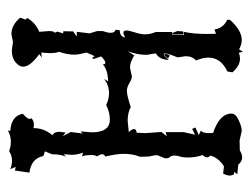

<svg xmlns="http://www.w3.org/2000/svg" viewBox="-94 -531 632 484"><g transform="rotate(-90 222.0 -289.0)"><path d="M333.5 7.3 331.1 -2.9Q323.7 0 315.9 0Q298.3 0 281.7 -19L283.7 -31.7Q318.8 -48.3 318.8 -79.6Q318.8 -93.8 311.5 -110.8Q322.3 -120.1 322.3 -137.2L319.3 -157.2Q329.6 -182.6 329.6 -189.9L328.1 -192.4Q323.7 -192.4 313 -179.7Q313.5 -202.6 329.6 -212.4L325.7 -234.9Q325.7 -259.3 335 -282.7L324.2 -266.6Q307.6 -277.3 293.5 -277.3L271 -272.5Q265.6 -272.5 254.6 -278.8Q243.7 -285.2 234.9 -285.2Q224.6 -285.2 193.8 -275.4Q180.2 -283.2 159.2 -283.2L130.9 -280.3Q138.7 -272.5 138.7 -267.1Q138.7 -261.7 129.4 -260.3L128.4 -239.7L131.3 -198.2L120.6 -184.6L130.9 -187.5V-142.1L124.5 -113.3L139.2 -120.6L142.6 -112.3L123.5 -104L134.8 -98.6Q128.4 -94.2 128.4 -78.1L128.9 -67.9Q177.7 -51.3 177.7 -21.5Q177.7 -10.3 159.2 -2.4Q144 4.4 133.8 4.4L109.9 -1L85 -0.5Q75.2 5.4 66.9 5.4Q57.1 5.4 48.8 -4.4L24.9 -6.8L30.8 -15.1H24.9Q21.5 -20 21.5 -25.9Q21.5 -33.2 26.4 -42.5L44.9 -40.5Q66.9 -54.7 71.8 -75.2Q67.4 -78.6 67.4 -83.5Q67.4 -88.4 73.2 -94.2Q66.9 -111.8 66.9 -132.3Q66.9 -143.1 69.3 -150.6Q71.8 -158.2 71.8 -165Q71.8 -172.9 68.4 -176.5Q64.9 -180.2 64.9 -186Q64.9 -191.4 68.8 -198.7Q72.8 -206.1 72.8 -211.4Q72.8 -215.8 70.8 -222.7Q68.8 -229.5 68.8 -252Q76.2 -270 76.2 -292.5Q76.2 -311.5 69.3 -339.8Q75.2 -341.8 75.2 -347.7Q75.2 -352.1 69.8 -360.4Q73.2 -365.2 73.2 -374.5Q73.2 -389.6 69.8 -398.4L79.1 -395.5Q73.7 -411.6 73.7 -423.8L75.2 -444.8L68.8 -438.5Q75.2 -451.7 75.2 -474.1L82.5 -491.7L70.8 -495.6Q64.5 -526.4 28.8 -530.8L34.2 -567.4L43.5 -565.4L37.6 -579.1Q48.3 -574.7 59.1 -574.7Q71.8 -574.7 83 -582Q95.2 -577.6 106.4 -577.6Q121.1 -577.6 135.3 -585L133.8 -579.1Q171.9 -576.7 177.2 -547.4Q164.1 -536.1 164.1 -530.3L166 -525.9Q159.7 -519.5 149.4 -519.5L141.1 -520.5Q141.1 -493.7 123 -472.7Q131.8 -468.8 131.8 -455.1L129.9 -439.5L120.6 -446.8L131.3 -426.8L127.4 -396.5L132.8 -402.3L130.4 -373.5Q130.4 -328.1 162.6 -328.1Q181.2 -328.1 199.2 -337.4Q214.4 -330.1 229.5 -330.1Q248.5 -330.1 265.1 -342.3L258.8 -332.5Q287.1 -333 301.8 -345.7Q301.8 -339.4 305.7 -339.4Q311 -339.4 321.8 -350.1L315.4 -368.7Q316.9 -372.6 317.9 -372.6L318.8 -372.1Q319.8 -369.1 321.8 -367.2Q324.2 -367.7 331.5 -387.2Q326.2 -407.2 326.2 -417.5Q326.2 -436 333.5 -456.1Q330.1 -462.4 330.1 -481L331.5 -501L318.8 -499.5L327.6 -505.9Q295.9 -528.8 295.9 -546.9Q295.9 -556.6 307.1 -565.9Q318.4 -575.2 337.4 -575.2L357.9 -572.3L377.9 -576.2Q400.9 -576.2 419.4 -554.2L414.6 -540L418.9 -536.6Q406.2 -515.1 383.8 -505.9L385.7 -481.9Q385.7 -467.8 381.3 -467.8L384.3 -460.4L379.9 -445.8L385.3 -445.3L384.8 -420.4Q373 -413.1 373 -411.1L383.8 -411.6L379.9 -378.9L385.7 -360.4V-346.2Q381.3 -333.5 381.3 -326.2Q381.3 -315.4 389.2 -313.5L387.7 -303.2Q371.6 -302.7 369.6 -289.6Q377.4 -293.9 381.8 -293.9Q387.2 -293.9 387.2 -286.1Q387.2 -280.3 382.3 -264.9Q377.4 -249.5 377.4 -240.2Q377.4 -226.1 383.3 -212.4V-170.9H376V-141.1L383.8 -142.1Q378.4 -117.2 378.4 -83L378.9 -60.5L389.6 -64.5Q393.6 -41.5 414.1 -32.2V-25.4Q387.7 4.4 363.3 4.4Q351.1 4.4 339.8 -2.4ZM322.8 -177.2Q322.3 -178.7 316.4 -181.2Q321.3 -188.5 327.1 -190.9L328.6 -189Q326.2 -177.2 322.8 -177.2ZM377.4 -142.6 377 -169.9H380.9L385.7 -158.2L384.8 -143.6Z"/></g></svg>

Font: Truetypewriter PolyglOTT
Style: Regular
Weight: 400
Designer: Sergey Beatoff a.k.a. Sam_T
Version: Version 3.76